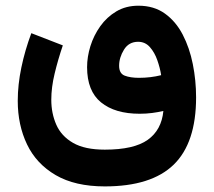

<svg xmlns="http://www.w3.org/2000/svg" viewBox="-20 -441 752 676"><path d="M349.1 215.3Q244.1 215.3 176 175.5Q107.9 135.7 75.2 67.4Q42.5 -1 42.5 -85.9Q42.5 -142.6 55.2 -203.4Q67.9 -264.2 90.3 -324.2L201.2 -281.2Q184.1 -231 172.4 -182.1Q160.6 -133.3 160.6 -89.8Q160.6 -42 178.2 -2Q195.8 38.1 237.1 62Q278.3 85.9 349.1 85.9Q451.7 85.9 500.2 51.3Q548.8 16.6 555.2 -50.3Q536.1 -45.9 515.4 -43.2Q494.6 -40.5 471.7 -40.5Q384.8 -40.5 335.7 -80.6Q286.6 -120.6 286.6 -204.6Q286.6 -240.7 298.3 -278.6Q310.1 -316.4 333 -348.6Q356 -380.9 389.6 -400.9Q423.3 -420.9 467.3 -420.9Q522 -420.9 560.5 -393.3Q599.1 -365.7 623.3 -319.1Q647.5 -272.5 658.9 -215.1Q670.4 -157.7 670.4 -98.1Q670.4 62 591.6 138.7Q512.7 215.3 349.1 215.3ZM469.2 -167Q510.3 -167 547.4 -176.3Q543.5 -201.7 533.9 -229Q524.4 -256.3 507.8 -275.1Q491.2 -293.9 466.3 -293.9Q433.6 -293.9 416.5 -266.1Q399.4 -238.3 399.4 -209.5Q399.4 -182.1 419.2 -174.6Q439 -167 469.2 -167Z"/></svg>

Font: Vazirmatn RD FD
Style: Bold
Weight: 700
Designer: Saber Rastikerdar
Foundry: Saber Rastikerdar
Version: Version 33.003